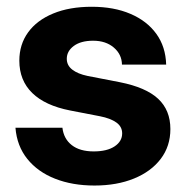

<svg xmlns="http://www.w3.org/2000/svg" viewBox="-20 -547 560 579"><path d="M264.9 12.5Q198.2 12.5 146 -8.1Q93.8 -28.6 62.4 -67.7Q31 -106.8 26.6 -161.9H168.2Q172.1 -128.4 196.4 -109.4Q220.7 -90.4 262.5 -90.4Q302.7 -90.4 325.6 -105.6Q348.4 -120.8 348.4 -144.7Q348.4 -165.1 330.9 -177.6Q313.3 -190.2 281.6 -196.4L191.2 -213.9Q116.2 -228.6 77.3 -266.5Q38.3 -304.5 38.3 -364Q38.3 -413 64.9 -449.6Q91.4 -486.1 140.5 -506.3Q189.6 -526.6 256.7 -526.6Q323.6 -526.6 373.4 -505.2Q423.3 -483.9 451.4 -445Q479.6 -406 481.1 -352.1H347.8Q347.3 -383.1 323.2 -403.6Q299.1 -424.2 260.9 -424.2Q223.8 -424.2 202.6 -408.5Q181.4 -392.8 181.4 -369.8Q181.4 -349.8 198 -337Q214.6 -324.1 244.1 -318L341.9 -299Q420 -283.5 456.9 -249.1Q493.8 -214.7 493.8 -157.8Q493.8 -106.2 464.8 -68Q435.8 -29.7 384.1 -8.6Q332.4 12.5 264.9 12.5Z"/></svg>

Font: Inter Khmer Looped
Style: Regular
Weight: 400
Designer: Rasmus Andersson, Sovichet Tep
Foundry: Anagata Design
Version: Version 1.000